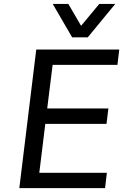

<svg xmlns="http://www.w3.org/2000/svg" viewBox="-20 -965 632 985"><path d="M350.1 -773.4 250.5 -944.8H330.6L396 -832.5L489.3 -944.8H571.3L430.2 -773.4ZM79.1 0 166 -710.9H591.8L582.5 -632.3H250L222.2 -408.7H536.1L526.4 -329.6H212.4L181.6 -78.6H528.3L519 0Z"/></svg>

Font: Ride
Style: Italic
Weight: 400
Version: Version 3.000